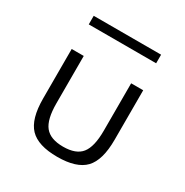

<svg xmlns="http://www.w3.org/2000/svg" viewBox="-169 -856 968 1007"><g transform="rotate(30 315.0 -352.0)"><path d="M314.5 16Q431 16 481 -36.2Q531 -88.5 531 -212V-512H458V-225Q458 -128 425.2 -86.8Q392.5 -45.5 314.5 -45.5Q237 -45.5 204 -86.8Q171 -128 171 -225V-512H98V-212Q98 -88.5 148 -36.2Q198 16 314.5 16ZM111 -668.5H519V-720.5H111Z"/></g></svg>

Font: Spartan
Style: Regular
Weight: 400
Designer: Matt Bailey, Mirko Velimirovic
Foundry: Matt Bailey
Version: Version 1.003; ttfautohint (v1.8.3)